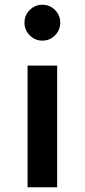

<svg xmlns="http://www.w3.org/2000/svg" viewBox="-20 -788 358 808"><path d="M158.5 -617Q189.5 -617 211.5 -639.2Q233.5 -661.5 233.5 -692.5Q233.5 -724 211.5 -746Q189.5 -768 158.5 -768Q127.5 -768 105.2 -746Q83 -724 83 -692.5Q83 -661.5 105.2 -639.2Q127.5 -617 158.5 -617ZM96 0H220.5V-512H96Z"/></svg>

Font: Spartan SemiBold
Style: Regular
Weight: 600
Designer: Matt Bailey, Mirko Velimirovic
Foundry: Matt Bailey
Version: Version 1.003; ttfautohint (v1.8.3)